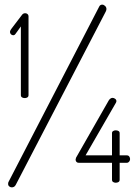

<svg xmlns="http://www.w3.org/2000/svg" viewBox="-20 -788 602 828"><path d="M87 -365Q80 -365 75 -368Q70 -371 70 -378V-674L47 -642Q43 -636 37 -636Q31 -636 27 -640.5Q23 -645 23 -650Q23 -654 26 -659Q29 -664 30 -665L75 -724Q80 -731 89 -731Q94 -731 98.5 -727.5Q103 -724 103 -718V-378Q103 -371 98 -368Q93 -365 87 -365ZM31 20Q25 20 20 16Q15 12 15 5Q15 -1 17 -4L408 -760Q412 -768 421 -768Q427 -768 433 -762.5Q439 -757 439 -749Q439 -744 436 -738L48 9Q45 15 40.5 17.5Q36 20 31 20ZM479 0Q473 0 468 -3Q463 -6 463 -13V-86H319Q313 -86 309.5 -90Q306 -94 306 -100Q306 -102 308 -108L449 -355Q452 -360 456.5 -363Q461 -366 465 -366Q471 -366 476.5 -362Q482 -358 482 -352Q482 -349 480 -345L349 -118H463V-214Q463 -220 468 -223Q473 -226 479 -226Q486 -226 491 -223Q496 -220 496 -214V-118H527Q534 -118 537.5 -113Q541 -108 541 -102Q541 -96 537 -91Q533 -86 527 -86H496V-13Q496 -6 491 -3Q486 0 479 0Z"/></svg>

Font: Dosis ExtraLight
Style: Regular
Weight: 250
Designer: EdgarTolentino, PabloImpallari, IginoMarini
Foundry: EdgarTolentino, PabloImpallari, IginoMarini
Version: Version 3.001; ttfautohint (v1.8.2)